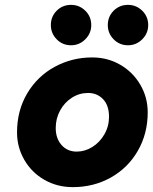

<svg xmlns="http://www.w3.org/2000/svg" viewBox="-20 -757 629 789"><path d="M359 -521Q422 -521 474 -491Q526 -461 556.5 -409Q587 -357 587 -295Q587 -208 546.5 -137.5Q506 -67 435.5 -27.5Q365 12 279 12Q215 12 162.5 -18Q110 -48 80 -100Q50 -152 50 -213Q50 -303 92 -373.5Q134 -444 205 -482.5Q276 -521 359 -521ZM295 -134Q329 -134 359.5 -153Q390 -172 409 -205Q428 -238 428 -277Q428 -324 403.5 -349.5Q379 -375 342 -375Q306 -375 275.5 -355.5Q245 -336 227 -303Q209 -270 209 -231Q209 -188 233 -161Q257 -134 295 -134ZM272 -737Q306 -737 330.5 -713Q355 -689 355 -654Q355 -620 330.5 -595.5Q306 -571 272 -571Q237 -571 213 -595.5Q189 -620 189 -654Q189 -689 213 -713Q237 -737 272 -737ZM506 -737Q540 -737 564.5 -713Q589 -689 589 -654Q589 -620 564.5 -595.5Q540 -571 506 -571Q471 -571 447 -595.5Q423 -620 423 -654Q423 -689 447 -713Q471 -737 506 -737Z"/></svg>

Font: Arvo
Style: Bold Italic
Weight: 700
Italic angle: -13°
Designer: Anton Koovit (Cyrillic Expansion: Cyreal)
Foundry: Anton Koovit, Yassin Baggar
Version: Version 3.000